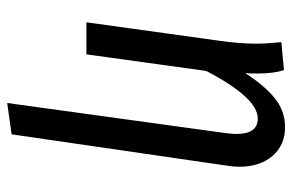

<svg xmlns="http://www.w3.org/2000/svg" viewBox="-156 -422 794 521"><g transform="rotate(90 240.5 -162.0)"><path d="M342 -380Q344 -400 344 -407Q344 -465 302 -465Q246 -465 173 -325L128 0H41L91 -360Q99 -415 99 -462Q99 -487 95 -529L171 -536Q180 -507 180 -464Q180 -443 179 -431Q213 -484 247.5 -511.5Q282 -539 326 -539Q374 -539 403.5 -505Q433 -471 433 -414Q433 -399 430 -381L345 203L260 215Z"/></g></svg>

Font: Fira Sans Extra Condensed
Style: Italic
Weight: 400
Width: 3
Italic angle: -8°
Designer: Carrois Corporate & Edenspiekermann AG
Foundry: Carrois Corporate GbR & Edenspiekermann AG
Version: Version 4.203